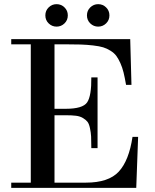

<svg xmlns="http://www.w3.org/2000/svg" viewBox="-20 -903 744 923"><path d="M128 -25V-690H34V-715H606L612 -495H586Q580 -530 574 -554.5Q568 -579 558.5 -600Q549 -621 539 -634.5Q529 -648 511.5 -659Q494 -670 476 -675.5Q458 -681 428 -684.5Q398 -688 367 -689Q336 -690 290 -690H242V-380H296Q378 -380 399 -411Q420 -442 419 -531H449V-191H419Q419 -227 418 -246.5Q417 -266 412.5 -287Q408 -308 400.5 -317.5Q393 -327 379 -335.5Q365 -344 345.5 -346.5Q326 -349 296 -349H242V-25H393Q502 -25 551 -78Q600 -131 617 -245H644L635 0H34V-25ZM414 -790.5Q398 -806 398 -829Q398 -852 414 -867.5Q430 -883 452 -883Q474 -883 490 -867.5Q506 -852 506 -829Q506 -806 490 -790.5Q474 -775 452 -775Q430 -775 414 -790.5ZM214 -790.5Q198 -806 198 -829Q198 -852 214 -867.5Q230 -883 252 -883Q274 -883 290 -867.5Q306 -852 306 -829Q306 -806 290 -790.5Q274 -775 252 -775Q230 -775 214 -790.5Z"/></svg>

Font: Justus
Style: Roman
Weight: 500
Version: Version 001.001